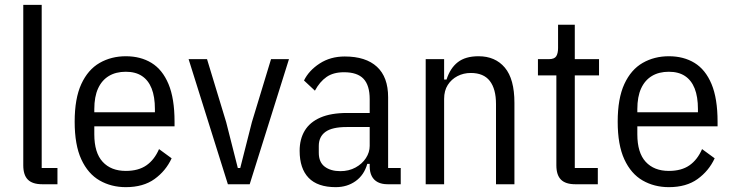

<svg xmlns="http://www.w3.org/2000/svg" viewBox="-20 -760 3022 792"><path d="M217 0H154Q114 0 95 -19Q76 -38 76 -78V-740H152V-67H217Z M499 12Q439 12 391 -15.5Q343 -43 315.5 -102.5Q288 -162 288 -258Q288 -354 315.5 -413.5Q343 -473 391 -500.5Q439 -528 499 -528Q560 -528 605 -500.5Q650 -473 675 -413.5Q700 -354 700 -258V-239H369V-206Q369 -130 403.5 -92.5Q438 -55 499 -55Q551 -55 584 -78Q617 -101 636 -145L688 -107Q664 -55 617.5 -21.5Q571 12 499 12ZM499 -464Q458 -464 429 -446.5Q400 -429 384.5 -395Q369 -361 369 -310V-297H619V-310Q619 -361 605.5 -395Q592 -429 565.5 -446.5Q539 -464 499 -464Z M1010 0H920L758 -516H834L913 -256L961 -67H971L1019 -256L1098 -516H1172Z M1633 0H1579Q1555 0 1538.5 -8.5Q1522 -17 1513.5 -33.5Q1505 -50 1505 -74V-94L1515 -84H1495Q1482 -38 1447 -13Q1412 12 1365 12Q1290 12 1253 -26.5Q1216 -65 1216 -138Q1216 -186 1237 -221Q1258 -256 1301.5 -275Q1345 -294 1412 -294H1505V-351Q1505 -408 1479.5 -435Q1454 -462 1399 -462Q1355 -462 1327 -442.5Q1299 -423 1279 -386L1234 -428Q1254 -469 1298.5 -498Q1343 -527 1402 -527Q1489 -527 1535 -484.5Q1581 -442 1581 -359V-67H1633ZM1505 -236H1410Q1350 -236 1322.5 -216Q1295 -196 1295 -158V-130Q1295 -91 1319.5 -72.5Q1344 -54 1384 -54Q1419 -54 1446.5 -69Q1474 -84 1489.5 -108Q1505 -132 1505 -158Z M1812 0H1736V-516H1812V-432H1822Q1837 -479 1868.5 -503.5Q1900 -528 1954 -528Q2023 -528 2062.5 -481Q2102 -434 2102 -336V0H2026V-331Q2026 -393 2000.5 -426Q1975 -459 1922 -459Q1892 -459 1867 -446Q1842 -433 1827 -409.5Q1812 -386 1812 -352Z M2446 0H2353Q2313 0 2294 -19Q2275 -38 2275 -78V-449H2199V-516H2244Q2267 -516 2274.5 -528Q2282 -540 2282 -562V-658H2351V-516H2451V-449H2351V-67H2446Z M2739 12Q2679 12 2631 -15.5Q2583 -43 2555.5 -102.5Q2528 -162 2528 -258Q2528 -354 2555.5 -413.5Q2583 -473 2631 -500.5Q2679 -528 2739 -528Q2800 -528 2845 -500.5Q2890 -473 2915 -413.5Q2940 -354 2940 -258V-239H2609V-206Q2609 -130 2643.5 -92.5Q2678 -55 2739 -55Q2791 -55 2824 -78Q2857 -101 2876 -145L2928 -107Q2904 -55 2857.5 -21.5Q2811 12 2739 12ZM2739 -464Q2698 -464 2669 -446.5Q2640 -429 2624.5 -395Q2609 -361 2609 -310V-297H2859V-310Q2859 -361 2845.5 -395Q2832 -429 2805.5 -446.5Q2779 -464 2739 -464Z"/></svg>

Font: IBM Plex Sans Condensed
Style: Regular
Weight: 400
Width: 3
Designer: Mike Abbink, Paul van der Laan, Pieter van Rosmalen
Foundry: Bold Monday
Version: Version 3.201